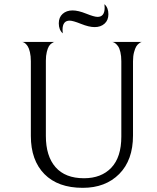

<svg xmlns="http://www.w3.org/2000/svg" viewBox="-20 -889 752 921"><path d="M262 -777Q262 -806 280.5 -822.5Q299 -839 328 -839Q355 -839 393.5 -823.5Q432 -808 448 -808Q482 -808 482 -852Q482 -863 481 -869Q500 -852 500 -821Q500 -792 481.5 -775.5Q463 -759 434 -759Q407 -759 368.5 -774.5Q330 -790 314 -790Q280 -790 280 -746Q280 -735 281 -729Q262 -746 262 -777ZM618 -595V-239Q618 -121 552 -54.5Q486 12 377 12Q258 12 193 -54Q128 -120 128 -237V-595Q128 -620 123.5 -639Q119 -658 113 -667Q107 -676 101 -681Q95 -686 90 -687L86 -688H242Q240 -688 237.5 -687Q235 -686 227.5 -681Q220 -676 214.5 -667Q209 -658 204.5 -640Q200 -622 200 -598V-237Q200 -140 246.5 -87Q293 -34 383 -34Q466 -34 514 -84.5Q562 -135 562 -234V-595Q562 -620 557.5 -639Q553 -658 546.5 -667Q540 -676 533.5 -681Q527 -686 522 -687L518 -688H662Q660 -688 657 -687Q654 -686 646.5 -680.5Q639 -675 633.5 -666Q628 -657 623 -638.5Q618 -620 618 -595Z"/></svg>

Font: Bellefair
Style: Regular
Weight: 400
Designer: Nick Shinn, Liron Lavi Turkenic
Foundry: Shinntype
Version: Version 1.003;PS 001.003;hotconv 1.0.88;makeotf.lib2.5.64775